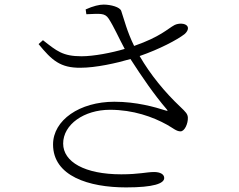

<svg xmlns="http://www.w3.org/2000/svg" viewBox="-20 -783 1040 836"><path d="M478 -340C327 -340 211 -260 211 -154C211 -16 367 33 529 33C649 33 695 16 695 -8C695 -24 678 -34 651 -34C618 -34 586 -24 508 -24C349 -24 255 -78 255 -158C255 -241 346 -305 459 -305C560 -305 646 -274 707 -240C734 -225 748 -211 766 -211C784 -211 799 -245 798 -271C797 -287 789 -295 765 -318C698 -381 634 -459 588 -539C675 -569 752 -610 783 -634C796 -645 803 -660 795 -670C786 -682 758 -683 740 -674C710 -658 679 -623 564 -583C533 -646 521 -697 508 -735C503 -752 463 -763 431 -763C413 -763 386 -757 353 -742L356 -721C414 -723 436 -728 453 -702C476 -667 497 -618 523 -570C466 -553 388 -538 335 -538C253 -538 227 -561 167 -608L148 -591C206 -520 243 -487 331 -488C397 -488 487 -508 548 -526C599 -447 651 -371 706 -307C712 -300 710 -299 701 -302C654 -317 574 -340 478 -340Z"/></svg>

Font: Kiri Minchoo Light
Style: Regular
Weight: 300
Designer: Ryoko NISHIZUKA 西塚涼子 (kana & ideographs); Frank Grießhammer (Latin, Greek & Cyrillic);
akenotsuki.com/eyeben/fonts/ (U+
Foundry: Adobe
akenotsuki.com/eyeben/fonts/
Version: Version 4.002;hotconv 1.0.119;makeotfexe 2.5.65604